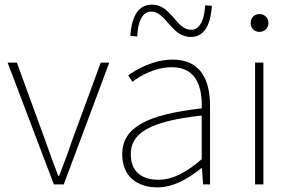

<svg xmlns="http://www.w3.org/2000/svg" viewBox="-20 -798 1264 831"><path d="M213 0H256L453 -527H416L291 -187C274 -136 254 -83 236 -37H232C214 -83 195 -136 177 -187L53 -527H13Z M661 13C731 13 797 -26 851 -70H854L859 0H889V-341C889 -448 851 -540 728 -540C641 -540 569 -496 535 -472L553 -444C587 -470 650 -507 725 -507C834 -507 856 -414 853 -329C616 -302 509 -247 509 -130C509 -30 579 13 661 13ZM664 -20C600 -20 546 -50 546 -131C546 -220 624 -273 853 -298V-109C784 -50 728 -20 664 -20ZM806 -638C875 -638 893 -711 897 -773L868 -775C865 -718 848 -669 807 -669C743 -669 721 -778 638 -778C567 -778 549 -707 544 -643L574 -640C576 -700 594 -748 635 -748C698 -748 721 -638 806 -638Z M1084 0H1120V-527H1084ZM1103 -660C1123 -660 1142 -675 1142 -698C1142 -723 1123 -737 1103 -737C1082 -737 1065 -723 1065 -698C1065 -675 1082 -660 1103 -660Z"/></svg>

Font: Kinto Sans Thin
Style: Regular
Weight: 100
Designer: Authors: Ryoko NISHIZUKA  (kana & ideographs); Paul D. Hunt (Latin, Greek & Cyrillic); Wenlong ZHANG  (bopomofo); Sandol
Foundry: Adobe Systems Incorporated, ookami Inc.
Version: Version 0.001